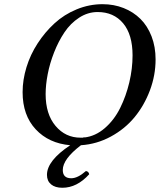

<svg xmlns="http://www.w3.org/2000/svg" viewBox="-20 -678 756 908"><path d="M377.9 -29.8 378.9 -27.8Q431.2 -33.7 475.6 -72Q520 -110.4 548.1 -167Q576.2 -223.6 591.6 -288.6Q606.9 -353.5 606.9 -416Q606.9 -514.6 562.3 -567.9Q517.6 -621.1 441.9 -621.1Q395 -621.1 354 -594.2Q313 -567.4 284.7 -524.9Q256.3 -482.4 235.8 -430.2Q215.3 -377.9 205.6 -327.1Q195.8 -276.4 195.8 -232.9Q195.8 -138.2 242.7 -82.5Q289.6 -26.9 360.8 -26.9H373Q374 -27.3 375.5 -28.3Q377 -29.3 377.9 -29.8ZM401.9 146Q344.2 210 274.9 210Q240.7 210 221.4 193.8Q202.1 177.7 202.1 148.9Q202.1 82 312 8.8Q210.9 0 148.9 -66.4Q86.9 -132.8 86.9 -242.2Q86.9 -300.3 105.2 -360.1Q123.5 -419.9 158 -472.9Q192.4 -525.9 237.8 -567.6Q283.2 -609.4 342.5 -633.8Q401.9 -658.2 464.8 -658.2Q518.6 -658.2 564.7 -639.9Q610.8 -621.6 644.3 -588.4Q677.7 -555.2 696.8 -505.9Q715.8 -456.5 715.8 -397Q715.8 -322.3 689 -250.7Q662.1 -179.2 616.2 -123.5Q570.3 -67.9 503.9 -32Q437.5 3.9 362.8 8.8Q276.9 74.2 276.9 126Q276.9 165 316.9 165Q347.7 165 386.2 130.9Q398.9 132.3 401.9 146Z"/></svg>

Font: Common Serif Medium
Style: Italic
Weight: 500
Italic angle: -12°
Designer: Philipp H. Poll, Khaled Hosny
Foundry: Stefan Peev, Context Ltd.
Version: Version 1.026